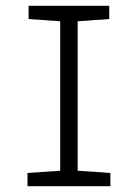

<svg xmlns="http://www.w3.org/2000/svg" viewBox="-20 -645 478 665"><path d="M75.2 -45.9 188.5 -53.7V-571.3L79.1 -579.1V-625H358.4V-579.1L249 -571.3V-53.7L362.3 -45.9V0H75.2Z"/></svg>

Font: Sudo Light
Style: Regular
Weight: 300
Monospace: yes
Designer: Jens Kutilek
Foundry: Jens Kutilek
Version: Version 0.040